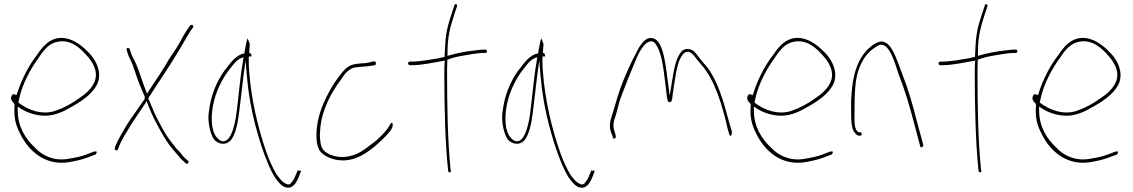

<svg xmlns="http://www.w3.org/2000/svg" viewBox="-20 -740 5372 910"><path d="M34 -282C28 -270 39 -257 49 -247V-239C45 -181 54 -149 75 -107C118 -19 198 45 304 29C337 24 370 16 396 6L433 -8C435 -9 437 -12 438 -18C440 -20 440 -21 435 -22H427L390 -8C365 2 333 8 302 13C238 24 181 -1 145 -41C102 -81 64 -138 64 -217V-235L79 -225C108 -207 142 -195 180 -192C228 -188 273 -207 307 -227C359 -255 418 -291 443 -346C463 -400 436 -452 405 -486C377 -516 343 -544 306 -555C235 -576 190 -533 155 -479C119 -434 82 -364 62 -299L58 -289L48 -293C41 -296 38 -292 34 -283ZM67 -254 70 -268C85 -343 128 -419 165 -469C190 -507 216 -537 258 -543C316 -552 359 -514 392 -476C415 -450 449 -404 428 -352C414 -319 384 -293 356 -275C320 -249 284 -229 243 -215C181 -193 111 -219 67 -254ZM70 -268Z M524 -39C524 -32 525 -25 534 -28C536 -29 538 -30 539 -32L543 -43V-44C555 -74 576 -108 595 -139C608 -162 633 -196 664 -243C668 -248 672 -255 675 -262L681 -244C691 -219 703 -191 715 -168C741 -118 770 -64 806 -24C824 -5 837 15 852 26L861 35C861 35 862 36 866 36C870 36 874 32 874 26C874 25 874 24 871 22L863 15C858 11 850 3 843 -5V-6C837 -15 827 -25 816 -36C794 -64 773 -89 755 -122C737 -156 715 -193 700 -233L683 -273L686 -279C735 -357 778 -417 827 -499C847 -531 858 -554 879 -587V-588L895 -610C897 -613 896 -614 896 -616C895 -621 891 -623 886 -622C884 -622 882 -620 881 -619L865 -596C844 -565 836 -542 814 -509C804 -494 793 -477 782 -461C750 -404 721 -365 685 -309L677 -296L671 -311C654 -352 641 -403 623 -441C615 -460 605 -473 599 -495L595 -507V-508C595 -512 576 -517 580 -504L581 -503L584 -490C586 -483 590 -475 594 -465C606 -443 614 -419 623 -391C635 -353 649 -322 665 -284C665 -284 666 -286 666 -277V-273L665 -270C636 -227 594 -170 581 -148C561 -115 540 -79 528 -50ZM700 -233V-234Z M968 -176C970 -136 981 -95 998 -75C1019 -56 1049 -51 1072 -73C1096 -100 1107 -155 1114 -212C1121 -267 1127 -325 1134 -381L1144 -453L1150 -380C1157 -297 1171 -220 1191 -143C1213 -60 1246 39 1280 96C1299 125 1316 142 1331 147C1366 159 1384 129 1398 94L1406 72C1408 70 1405 69 1400 68C1394 72 1393 69 1392 63V66L1382 88C1377 102 1371 114 1363 123C1356 135 1347 137 1336 131C1322 126 1307 110 1291 87C1276 62 1260 29 1245 -12C1206 -121 1171 -262 1161 -402C1159 -421 1159 -438 1159 -453V-471L1165 -473C1170 -473 1172 -472 1172 -471V-473C1172 -482 1170 -487 1161 -490C1162 -507 1163 -518 1164 -531C1160 -545 1155 -555 1153 -558C1153 -557 1151 -553 1150 -549C1148 -539 1140 -503 1138 -486L1137 -488C1134 -484 1134 -485 1128 -485C1099 -473 1082 -455 1057 -422C1020 -378 986 -310 974 -238C970 -214 967 -194 968 -176ZM989 -236C1001 -305 1034 -369 1069 -413C1086 -434 1099 -454 1121 -464L1134 -469L1131 -445C1118 -375 1112 -290 1102 -214C1098 -180 1082 -61 1032 -71C1024 -73 1017 -78 1010 -86C979 -117 980 -186 989 -236Z M1495 -26C1510 -3 1553 18 1596 20C1666 24 1724 -17 1772 -60C1797 -83 1828 -112 1839 -135C1843 -149 1841 -156 1839 -157H1838C1836 -160 1830 -155 1828 -148C1814 -122 1788 -96 1762 -73C1744 -58 1724 -45 1706 -31C1669 -4 1604 20 1541 -9C1515 -22 1501 -35 1498 -74C1495 -90 1496 -110 1498 -132C1506 -222 1552 -304 1594 -360C1613 -390 1631 -412 1659 -420H1660C1669 -421 1678 -422 1685 -423C1701 -425 1723 -425 1736 -428C1750 -430 1759 -431 1760 -432V-433C1764 -450 1759 -450 1745 -448H1744C1733 -445 1729 -443 1712 -441C1691 -439 1675 -439 1657 -435C1627 -429 1606 -404 1582 -371C1551 -331 1516 -264 1498 -210C1480 -155 1469 -69 1495 -26Z M1914 -440C1914 -436 1918 -431 1922 -431H1930C1983 -431 2036 -444 2078 -451L2088 -453L2087 -440C2086 -423 2086 -406 2086 -386C2086 -232 2090 -59 2104 70C2106 80 2119 79 2117 69L2115 59V58C2102 -72 2099 -236 2099 -386C2099 -408 2099 -430 2100 -450V-457C2121 -465 2144 -471 2167 -475C2197 -480 2241 -489 2271 -489H2280C2285 -489 2288 -492 2288 -496C2288 -502 2285 -505 2280 -505H2271C2266 -505 2252 -504 2231 -501C2188 -497 2142 -487 2111 -478L2101 -475V-488C2101 -567 2113 -608 2132 -668L2146 -710C2149 -720 2137 -724 2134 -716L2120 -673C2101 -615 2092 -584 2089 -508C2088 -497 2088 -482 2087 -470C2077 -469 2070 -467 2060 -464H2059C2023 -458 1972 -448 1929 -448H1922C1918 -448 1914 -444 1914 -440Z M2360 -176C2362 -136 2373 -95 2390 -75C2411 -56 2441 -51 2464 -73C2488 -100 2499 -155 2506 -212C2513 -267 2519 -325 2526 -381L2536 -453L2542 -380C2549 -297 2563 -220 2583 -143C2605 -60 2638 39 2672 96C2691 125 2708 142 2723 147C2758 159 2776 129 2790 94L2798 72C2800 70 2797 69 2792 68C2786 72 2785 69 2784 63V66L2774 88C2769 102 2763 114 2755 123C2748 135 2739 137 2728 131C2714 126 2699 110 2683 87C2668 62 2652 29 2637 -12C2598 -121 2563 -262 2553 -402C2551 -421 2551 -438 2551 -453V-471L2557 -473C2562 -473 2564 -472 2564 -471V-473C2564 -482 2562 -487 2553 -490C2554 -507 2555 -518 2556 -531C2552 -545 2547 -555 2545 -558C2545 -557 2543 -553 2542 -549C2540 -539 2532 -503 2530 -486L2529 -488C2526 -484 2526 -485 2520 -485C2491 -473 2474 -455 2449 -422C2412 -378 2378 -310 2366 -238C2362 -214 2359 -194 2360 -176ZM2381 -236C2393 -305 2426 -369 2461 -413C2478 -434 2491 -454 2513 -464L2526 -469L2523 -445C2510 -375 2504 -290 2494 -214C2490 -180 2474 -61 2424 -71C2416 -73 2409 -78 2402 -86C2371 -117 2372 -186 2381 -236Z M2876 -112 2884 -94C2884 -86 2886 -80 2892 -84C2899 -86 2900 -90 2898 -98V-99L2892 -119C2883 -147 2889 -166 2898 -192C2903 -208 2908 -229 2914 -252C2925 -291 2987 -442 3001 -473C3010 -494 3021 -510 3029 -520C3037 -531 3045 -537 3053 -541C3076 -552 3087 -535 3097 -515C3123 -465 3129 -373 3138 -305C3140 -284 3142 -270 3144 -264C3145 -260 3146 -258 3152 -256C3167 -253 3166 -277 3169 -297C3171 -316 3175 -335 3178 -357C3186 -405 3193 -459 3221 -487C3247 -511 3272 -473 3281 -461L3305 -432C3367 -364 3405 -237 3429 -128L3435 -109C3435 -105 3436 -104 3438 -100C3446 -89 3449 -104 3449 -115L3444 -133C3440 -145 3434 -167 3426 -196C3399 -296 3368 -387 3313 -443C3295 -463 3285 -482 3268 -498C3251 -510 3230 -512 3213 -499C3183 -469 3173 -407 3163 -341L3154 -287L3147 -341C3136 -423 3126 -540 3080 -557C3055 -567 3034 -551 3020 -531C3010 -519 3001 -502 2991 -481C2980 -461 2962 -424 2940 -372C2906 -290 2903 -263 2882 -198C2871 -166 2866 -143 2876 -112Z M3523 -282C3517 -270 3528 -257 3538 -247V-239C3534 -181 3543 -149 3564 -107C3607 -19 3687 45 3793 29C3826 24 3859 16 3885 6L3922 -8C3924 -9 3926 -12 3927 -18C3929 -20 3929 -21 3924 -22H3916L3879 -8C3854 2 3822 8 3791 13C3727 24 3670 -1 3634 -41C3591 -81 3553 -138 3553 -217V-235L3568 -225C3597 -207 3631 -195 3669 -192C3717 -188 3762 -207 3796 -227C3848 -255 3907 -291 3932 -346C3952 -400 3925 -452 3894 -486C3866 -516 3832 -544 3795 -555C3724 -576 3679 -533 3644 -479C3608 -434 3571 -364 3551 -299L3547 -289L3537 -293C3530 -296 3527 -292 3523 -283ZM3556 -254 3559 -268C3574 -343 3617 -419 3654 -469C3679 -507 3705 -537 3747 -543C3805 -552 3848 -514 3881 -476C3904 -450 3938 -404 3917 -352C3903 -319 3873 -293 3845 -275C3809 -249 3773 -229 3732 -215C3670 -193 3600 -219 3556 -254ZM3559 -268Z M4014 -200C4014 -159 4018 -122 4033 -109C4039 -101 4047 -97 4051 -97H4058C4062 -97 4064 -100 4064 -105C4064 -110 4062 -113 4058 -113H4051C4026 -123 4030 -170 4030 -200C4030 -246 4030 -285 4034 -329C4040 -414 4075 -482 4126 -514C4142 -526 4160 -537 4181 -517C4191 -508 4200 -493 4209 -473C4219 -450 4228 -424 4237 -394C4270 -308 4286 -256 4315 -146L4341 -48C4343 -35 4358 -45 4356 -53L4330 -149C4301 -261 4287 -311 4253 -398C4234 -450 4215 -506 4189 -530C4164 -551 4146 -545 4119 -528C4046 -477 4019 -389 4014 -263Z M4428 -440C4428 -436 4432 -431 4436 -431H4444C4497 -431 4550 -444 4592 -451L4602 -453L4601 -440C4600 -423 4600 -406 4600 -386C4600 -232 4604 -59 4618 70C4620 80 4633 79 4631 69L4629 59V58C4616 -72 4613 -236 4613 -386C4613 -408 4613 -430 4614 -450V-457C4635 -465 4658 -471 4681 -475C4711 -480 4755 -489 4785 -489H4794C4799 -489 4802 -492 4802 -496C4802 -502 4799 -505 4794 -505H4785C4780 -505 4766 -504 4745 -501C4702 -497 4656 -487 4625 -478L4615 -475V-488C4615 -567 4627 -608 4646 -668L4660 -710C4663 -720 4651 -724 4648 -716L4634 -673C4615 -615 4606 -584 4603 -508C4602 -497 4602 -482 4601 -470C4591 -469 4584 -467 4574 -464H4573C4537 -458 4486 -448 4443 -448H4436C4432 -448 4428 -444 4428 -440Z M4875 -282C4869 -270 4880 -257 4890 -247V-239C4886 -181 4895 -149 4916 -107C4959 -19 5039 45 5145 29C5178 24 5211 16 5237 6L5274 -8C5276 -9 5278 -12 5279 -18C5281 -20 5281 -21 5276 -22H5268L5231 -8C5206 2 5174 8 5143 13C5079 24 5022 -1 4986 -41C4943 -81 4905 -138 4905 -217V-235L4920 -225C4949 -207 4983 -195 5021 -192C5069 -188 5114 -207 5148 -227C5200 -255 5259 -291 5284 -346C5304 -400 5277 -452 5246 -486C5218 -516 5184 -544 5147 -555C5076 -576 5031 -533 4996 -479C4960 -434 4923 -364 4903 -299L4899 -289L4889 -293C4882 -296 4879 -292 4875 -283ZM4908 -254 4911 -268C4926 -343 4969 -419 5006 -469C5031 -507 5057 -537 5099 -543C5157 -552 5200 -514 5233 -476C5256 -450 5290 -404 5269 -352C5255 -319 5225 -293 5197 -275C5161 -249 5125 -229 5084 -215C5022 -193 4952 -219 4908 -254ZM4911 -268Z"/></svg>

Font: Stray Cat
Style: ExLtCn
Weight: 200
Version: Version 1.0